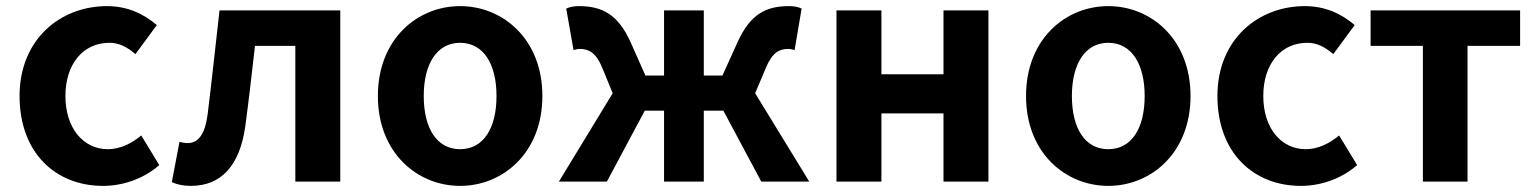

<svg xmlns="http://www.w3.org/2000/svg" viewBox="-20 -594 5021 628"><path d="M317 14C379 14 447 -7 501 -54L442 -151C411 -125 373 -106 333 -106C253 -106 194 -174 194 -280C194 -385 252 -454 338 -454C369 -454 395 -441 423 -417L493 -512C452 -547 399 -574 330 -574C178 -574 44 -466 44 -280C44 -94 162 14 317 14Z M604 14C705 14 764 -54 782 -179C794 -267 804 -356 814 -444H946V0H1093V-560H698C685 -446 673 -332 659 -219C650 -152 627 -126 594 -126C583 -126 575 -128 567 -130L542 2C561 10 580 14 604 14Z M1485 14C1625 14 1754 -94 1754 -280C1754 -466 1625 -574 1485 -574C1345 -574 1216 -466 1216 -280C1216 -94 1345 14 1485 14ZM1485 -106C1409 -106 1366 -174 1366 -280C1366 -385 1409 -454 1485 -454C1561 -454 1604 -385 1604 -280C1604 -174 1561 -106 1485 -106Z M1808 0H1965L2089 -232H2152V0H2282V-232H2346L2470 0H2627L2450 -289L2485 -372C2506 -423 2530 -434 2558 -434C2566 -434 2572 -432 2579 -430L2602 -566C2590 -572 2576 -574 2560 -574C2485 -574 2433 -547 2392 -455L2343 -347H2282V-560H2152V-347H2091L2043 -455C2002 -547 1949 -574 1874 -574C1859 -574 1845 -572 1832 -566L1856 -430C1863 -432 1869 -434 1876 -434C1905 -434 1929 -423 1950 -372L1984 -289Z M2716 0H2863V-223H3066V0H3213V-560H3066V-351H2863V-560H2716Z M3605 14C3745 14 3874 -94 3874 -280C3874 -466 3745 -574 3605 -574C3465 -574 3336 -466 3336 -280C3336 -94 3465 14 3605 14ZM3605 -106C3529 -106 3486 -174 3486 -280C3486 -385 3529 -454 3605 -454C3681 -454 3724 -385 3724 -280C3724 -174 3681 -106 3605 -106Z M4235 14C4297 14 4365 -7 4419 -54L4360 -151C4329 -125 4291 -106 4251 -106C4171 -106 4112 -174 4112 -280C4112 -385 4170 -454 4256 -454C4287 -454 4313 -441 4341 -417L4411 -512C4370 -547 4317 -574 4248 -574C4096 -574 3962 -466 3962 -280C3962 -94 4080 14 4235 14Z M4634 0H4780V-444H4952V-560H4463V-444H4634Z"/></svg>

Font: Source Han Sans CN
Style: Bold
Weight: 700
Designer: Ryoko NISHIZUKA 西塚涼子 (kana, bopomofo & ideographs); Paul D. Hunt (Latin, Greek & Cyrillic); Sandoll Communications 산돌커뮤니
Foundry: Adobe
Version: Version 2.001;hotconv 1.0.107;makeotfexe 2.5.65593